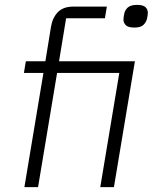

<svg xmlns="http://www.w3.org/2000/svg" viewBox="-20 -767 640 787"><path d="M158 -468H78L86 -516H166L189 -657Q195 -694 217 -717Q239 -740 281 -740H418L410 -692H251L222 -516H533L447 0H391L469 -468H214L136 0H80ZM531 -654Q505 -654 495.5 -664Q486 -674 486 -686Q486 -691 487 -697.5Q488 -704 489 -709Q491 -724 503 -735.5Q515 -747 541 -747Q567 -747 576.5 -737.5Q586 -728 586 -715Q586 -710 585 -703.5Q584 -697 583 -692Q580 -677 568.5 -665.5Q557 -654 531 -654Z"/></svg>

Font: IBM Plex Mono Light
Style: Italic
Weight: 300
Italic angle: -9°
Monospace: yes
Designer: Mike Abbink, Paul van der Laan, Pieter van Rosmalen
Foundry: Bold Monday
Version: Version 2.3